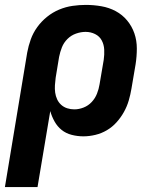

<svg xmlns="http://www.w3.org/2000/svg" viewBox="-33 -548 653 783"><path d="M-13 215 78 -334Q83 -361 92.5 -387.5Q102 -414 119 -437.5Q136 -461 159 -479.5Q182 -498 208.5 -509Q235 -520 262.5 -524Q290 -528 317 -528Q349 -528 380.5 -522.5Q412 -517 439 -502.5Q466 -488 485.5 -464.5Q505 -441 515 -412Q525 -383 525 -350.5Q525 -318 520 -286L503 -186Q499 -162 492 -138Q485 -114 472.5 -91.5Q460 -69 442.5 -49.5Q425 -30 403 -17Q381 -4 356 2Q331 8 307 8Q283 8 259.5 2Q236 -4 218.5 -18Q201 -32 189.5 -52.5Q178 -73 172 -95L120 215ZM270 -102Q289 -102 308 -109.5Q327 -117 341 -132Q355 -147 362.5 -166Q370 -185 373 -204L390 -304Q393 -325 392 -345.5Q391 -366 382 -383Q373 -400 355 -409Q337 -418 316 -418Q297 -418 277 -411Q257 -404 242 -389Q227 -374 219.5 -355Q212 -336 208 -316L194 -231Q192 -216 191 -200.5Q190 -185 192 -170.5Q194 -156 200 -143Q206 -130 216.5 -120.5Q227 -111 241 -106.5Q255 -102 270 -102Z"/></svg>

Font: Iosevka SS04 XBd Ex Obl
Style: Regular
Weight: 800
Width: 7
Italic angle: -9°
Monospace: yes
Designer: Belleve Invis
Foundry: Belleve Invis
Version: Version 19.0.0; ttfautohint (v1.8.4)